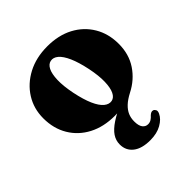

<svg xmlns="http://www.w3.org/2000/svg" viewBox="-196 -629 999 999"><g transform="rotate(-45 304.0 -129.5)"><path d="M307 -492Q389 -492 450 -459.8Q511 -427.5 545.2 -370.2Q579.5 -313 579.5 -237.5Q579.5 -162 541.8 -105.5Q504 -49 441 -17Q408 0 388 19Q368 38 359.2 58.8Q350.5 79.5 350.5 104Q350.5 136 362 151Q373.5 166 391.5 166Q404.5 166 415 159.5Q425.5 153 434.5 142.5Q441 136.5 447.2 133.8Q453.5 131 461 133Q468.5 135.5 473 144.2Q477.5 153 470.5 167.5Q458 194.5 424 213.8Q390 233 341 233Q279 233 245.8 206.8Q212.5 180.5 212.5 136Q212.5 106.5 229 81.8Q245.5 57 281.8 33Q318 9 377.5 -17L340.5 10Q328 11.5 318 12Q308 12.5 299.5 12.5Q218.5 12.5 157.2 -19.5Q96 -51.5 61.8 -108.8Q27.5 -166 27.5 -241.5Q27.5 -312.5 63 -369Q98.5 -425.5 161.5 -458.8Q224.5 -492 307 -492ZM343 -54Q363.5 -58 375.2 -82.2Q387 -106.5 388.2 -150Q389.5 -193.5 377 -254.5Q364 -316.5 346.5 -356Q329 -395.5 308.5 -412.8Q288 -430 266.5 -425.5Q246.5 -421.5 234.5 -398Q222.5 -374.5 221 -331.2Q219.5 -288 232 -225.5Q245 -163 262.5 -123.5Q280 -84 300.8 -67Q321.5 -50 343 -54Z"/></g></svg>

Font: Fraunces ExtraBold
Style: Regular
Weight: 800
Version: Version 1.000;[b76b70a41]